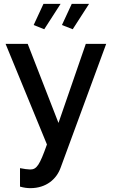

<svg xmlns="http://www.w3.org/2000/svg" viewBox="-20 -751 587 998"><path d="M210 -599 295 -731H206L155 -621ZM358 -599 443 -731H353L302 -621ZM84 123V219C105 225 122 227 138 227C220 227 274 180 295 121L532 -523H426L284 -112L124 -523H9L224 0C186 107 171 130 137 130C125 130 104 127 84 123Z"/></svg>

Font: FIGSv2-sans-serif SemiBold
Style: Regular
Weight: 600
Designer: Matt McInerney, Pablo Impallari, Rodrigo Fuenzalida,Mirko Velimirovic
Foundry: Matt McInerney, Pablo Impallari, Rodrigo Fuenzalida
Version: Version 4.021;hotconv 1.0.109;makeotfexe 2.5.65596